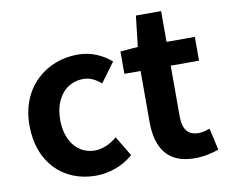

<svg xmlns="http://www.w3.org/2000/svg" viewBox="-79 -809 1093 922"><g transform="rotate(-10 467.5 -348.0)"><path d="M317 14C379 14 447 -7 500 -54L442 -151C411 -125 373 -106 333 -106C252 -106 194 -174 194 -279C194 -385 252 -454 337 -454C369 -454 395 -441 423 -417L493 -512C452 -547 399 -574 330 -574C178 -574 44 -466 44 -279C44 -94 162 14 317 14Z M799 14C848 14 887 3 917 -7L893 -114C878 -108 856 -102 838 -102C788 -102 762 -132 762 -196V-444H900V-560H762V-710H639L622 -560L536 -553V-444H615V-196C615 -70 666 14 799 14Z"/></g></svg>

Font: Noto Sans T Chinese Bold
Style: Bold
Weight: 700
Designer: Ryoko NISHIZUKA (kana & ideographs); Paul D. Hunt (Latin, Greek & Cyrillic); Wenlong ZHANG (bopomofo); Sandoll Communica
Foundry: Adobe Systems Incorporated
Version: Version 1.000;PS 1;hotconv 1.0.78;makeotf.lib2.5.61930